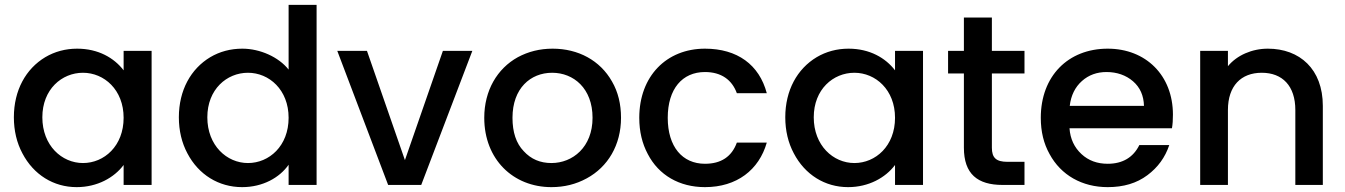

<svg xmlns="http://www.w3.org/2000/svg" viewBox="-20 -760 5526 789"><path d="M37 -278C37 -223 49 -173 72 -130C118 -42 200 9 295 9C380 9 449 -30 488 -82V0H603V-551H488V-471C449 -522 384 -560 297 -560C249 -560 205 -548 166 -525C86 -477 37 -389 37 -278ZM154 -278C154 -393 234 -461 321 -461C408 -461 488 -391 488 -276C488 -160 408 -90 321 -90C234 -90 154 -162 154 -278Z M715 -278C715 -223 727 -173 750 -130C796 -42 879 9 975 9C1060 9 1129 -30 1166 -83V0H1281V-740H1166V-474C1125 -526 1048 -560 976 -560C927 -560 883 -548 844 -525C764 -477 715 -389 715 -278ZM832 -278C832 -393 912 -461 999 -461C1086 -461 1166 -391 1166 -276C1166 -160 1086 -90 999 -90C912 -90 832 -162 832 -278Z M1575 0H1711L1921 -551H1800L1644 -102L1488 -551H1366Z M1970 -276C1970 -105 2089 9 2246 9C2299 9 2347 -3 2391 -27C2478 -74 2532 -164 2532 -276C2532 -332 2520 -382 2495 -425C2446 -512 2356 -560 2251 -560C2198 -560 2151 -548 2108 -525C2023 -478 1970 -388 1970 -276ZM2086 -276C2086 -397 2160 -461 2249 -461C2337 -461 2415 -397 2415 -276C2415 -155 2333 -90 2246 -90C2200 -90 2162 -106 2132 -139C2101 -171 2086 -217 2086 -276Z M2642 -127C2687 -40 2772 9 2877 9C3008 9 3099 -62 3131 -174H3008C2987 -116 2943 -87 2877 -87C2784 -87 2724 -157 2724 -276C2724 -395 2784 -464 2877 -464C2944 -464 2988 -432 3008 -377H3131C3100 -494 3010 -560 2877 -560C2719 -560 2607 -447 2607 -276C2607 -219 2619 -170 2642 -127Z M3207 -278C3207 -223 3219 -173 3242 -130C3288 -42 3370 9 3465 9C3550 9 3619 -30 3658 -82V0H3773V-551H3658V-471C3619 -522 3554 -560 3467 -560C3419 -560 3375 -548 3336 -525C3256 -477 3207 -389 3207 -278ZM3324 -278C3324 -393 3404 -461 3491 -461C3578 -461 3658 -391 3658 -276C3658 -160 3578 -90 3491 -90C3404 -90 3324 -162 3324 -278Z M3876 -458H3941V-153C3941 -45 3997 0 4100 0H4190V-95H4120C4073 -95 4056 -112 4056 -153V-458H4190V-551H4056V-688H3941V-551H3876Z M4293 -127C4340 -40 4427 9 4532 9C4597 9 4651 -7 4695 -40C4738 -72 4768 -113 4785 -164H4662C4637 -113 4593 -87 4532 -87C4489 -87 4453 -100 4424 -127C4395 -154 4378 -189 4375 -233H4796C4799 -250 4800 -268 4800 -289C4800 -450 4689 -560 4532 -560C4369 -560 4257 -447 4257 -276C4257 -219 4269 -170 4293 -127ZM4426 -427C4454 -452 4488 -464 4527 -464C4570 -464 4607 -451 4636 -426C4665 -401 4680 -367 4681 -325H4376C4381 -368 4398 -402 4426 -427Z M4912 0H5026V-308C5026 -407 5080 -461 5165 -461C5250 -461 5303 -407 5303 -308V0H5416V-325C5416 -476 5321 -560 5190 -560C5125 -560 5063 -533 5026 -488V-551H4912Z"/></svg>

Font: Poppins Medium
Style: Regular
Weight: 500
Designer: Ninad Kale (Devanagari), Jonny Pinhorn (Latin)
Foundry: Indian Type Foundry
Version: 4.004